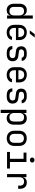

<svg xmlns="http://www.w3.org/2000/svg" viewBox="2198 -3022 1005 5440"><g transform="rotate(90 2700.0 -302.5)"><path d="M268 10Q186 10 136.5 -45Q87 -100 87 -194V-355Q87 -450 136 -505Q185 -560 268 -560Q330 -560 370.5 -529Q411 -498 419 -445H420L418 -570V-730H508V0H418V-105H417Q410 -51 370 -20.5Q330 10 268 10ZM298 -68Q354 -68 386 -103Q418 -138 418 -200V-350Q418 -412 386 -447Q354 -482 298 -482Q241 -482 209 -452.5Q177 -423 177 -355V-195Q177 -128 209 -98Q241 -68 298 -68Z M900 10Q803 10 743.5 -48.5Q684 -107 684 -210V-340Q684 -443 743.5 -501.5Q803 -560 900 -560Q965 -560 1013.5 -534Q1062 -508 1089 -461Q1116 -414 1116 -350V-252H772V-200Q772 -139 807 -103.5Q842 -68 900 -68Q950 -68 982.5 -87.5Q1015 -107 1022 -140H1112Q1103 -71 1045 -30.5Q987 10 900 10ZM772 -322H1028V-350Q1028 -415 994.5 -450.5Q961 -486 900 -486Q839 -486 805.5 -450.5Q772 -415 772 -350ZM842 -645 948 -785H1045L934 -645Z M1478 8Q1386 8 1335.5 -33.5Q1285 -75 1285 -151H1375Q1375 -113 1402 -91.5Q1429 -70 1478 -70H1522Q1572 -70 1599.5 -92Q1627 -114 1627 -154Q1627 -225 1562 -234L1410 -256Q1354 -264 1323 -302.5Q1292 -341 1292 -404Q1292 -476 1341.5 -517Q1391 -558 1478 -558H1522Q1602 -558 1652.5 -518.5Q1703 -479 1707 -415H1616Q1614 -444 1588.5 -463Q1563 -482 1522 -482H1478Q1432 -482 1406 -461Q1380 -440 1380 -404Q1380 -346 1433 -338L1575 -318Q1715 -298 1715 -154Q1715 -77 1664.5 -34.5Q1614 8 1522 8Z M2100 10Q2003 10 1943.5 -48.5Q1884 -107 1884 -210V-340Q1884 -443 1943.5 -501.5Q2003 -560 2100 -560Q2165 -560 2213.5 -534Q2262 -508 2289 -461Q2316 -414 2316 -350V-252H1972V-200Q1972 -139 2007 -103.5Q2042 -68 2100 -68Q2150 -68 2182.5 -87.5Q2215 -107 2222 -140H2312Q2303 -71 2245 -30.5Q2187 10 2100 10ZM1972 -322H2228V-350Q2228 -415 2194.5 -450.5Q2161 -486 2100 -486Q2039 -486 2005.5 -450.5Q1972 -415 1972 -350Z M2678 8Q2586 8 2535.5 -33.5Q2485 -75 2485 -151H2575Q2575 -113 2602 -91.5Q2629 -70 2678 -70H2722Q2772 -70 2799.5 -92Q2827 -114 2827 -154Q2827 -225 2762 -234L2610 -256Q2554 -264 2523 -302.5Q2492 -341 2492 -404Q2492 -476 2541.5 -517Q2591 -558 2678 -558H2722Q2802 -558 2852.5 -518.5Q2903 -479 2907 -415H2816Q2814 -444 2788.5 -463Q2763 -482 2722 -482H2678Q2632 -482 2606 -461Q2580 -440 2580 -404Q2580 -346 2633 -338L2775 -318Q2915 -298 2915 -154Q2915 -77 2864.5 -34.5Q2814 8 2722 8Z M3092 180V-550H3182V-445H3183Q3190 -499 3230 -529.5Q3270 -560 3332 -560Q3415 -560 3464 -505.5Q3513 -451 3513 -356V-195Q3513 -100 3464 -45Q3415 10 3332 10Q3270 10 3230 -21Q3190 -52 3183 -105H3180L3182 20V180ZM3302 -68Q3359 -68 3391 -98Q3423 -128 3423 -195V-355Q3423 -423 3391 -452.5Q3359 -482 3302 -482Q3247 -482 3214.5 -447Q3182 -412 3182 -350V-200Q3182 -138 3214.5 -103Q3247 -68 3302 -68Z M3900 8Q3801 8 3742.5 -50Q3684 -108 3684 -212V-338Q3684 -443 3742 -500.5Q3800 -558 3900 -558Q4000 -558 4058 -500.5Q4116 -443 4116 -338V-212Q4116 -108 4057.5 -50Q3999 8 3900 8ZM3900 -72Q3959 -72 3992.5 -105Q4026 -138 4026 -202V-348Q4026 -412 3992.5 -445Q3959 -478 3900 -478Q3842 -478 3808 -445Q3774 -412 3774 -348V-202Q3774 -138 3808 -105Q3842 -72 3900 -72Z M4285 0V-82H4480V-468H4305V-550H4570V-82H4755V0ZM4515 -649Q4482 -649 4463 -666Q4444 -683 4444 -712Q4444 -742 4463 -759.5Q4482 -777 4515 -777Q4548 -777 4567 -759.5Q4586 -742 4586 -712Q4586 -683 4567 -666Q4548 -649 4515 -649Z M4912 0V-550H5002V-445H5004Q5011 -498 5049 -529Q5087 -560 5151 -560Q5237 -560 5283.5 -508.5Q5330 -457 5330 -362V-315H5240V-362Q5240 -482 5123 -482Q5064 -482 5033 -448Q5002 -414 5002 -350V0Z"/></g></svg>

Font: JetBrains Mono NL
Style: Regular
Weight: 400
Monospace: yes
Designer: Philipp Nurullin, Konstantin Bulenkov
Foundry: JetBrains
Version: Version 2.305; ttfautohint (v1.8.4.7-5d5b)